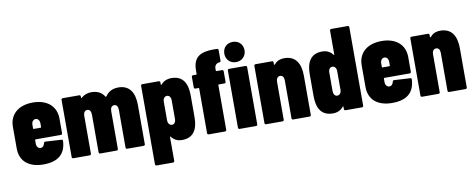

<svg xmlns="http://www.w3.org/2000/svg" viewBox="-73 -1091 4040 1628"><g transform="rotate(-10 1946.5 -277.0)"><path d="M421 -225V-352C421 -455 348 -525 221 -525C94 -525 20 -455 20 -352V-165C20 -56 94 8 221 8C348 8 412 -48 418 -159C419 -167 414 -172 407 -172L269 -180C262 -180 258 -177 256 -170C252 -151 241 -134 221 -134C200 -134 186 -152 186 -178V-208C186 -211 188 -213 191 -213H409C416 -213 421 -218 421 -225ZM221 -383C241 -383 255 -365 255 -339V-308C255 -305 253 -303 250 -303H191C188 -303 186 -305 186 -308V-339C186 -365 200 -383 221 -383Z M957 -525C928 -525 880 -518 848 -471C845 -467 842 -465 840 -465C839 -465 839 -465 838 -466C816 -504 779 -525 725 -525C704 -525 668 -520 638 -492C635 -489 632 -491 632 -495V-505C632 -512 627 -517 620 -517H478C471 -517 466 -512 466 -505V-12C466 -5 471 0 478 0H620C627 0 632 -5 632 -12V-337C632 -366 645 -383 666 -383C686 -383 698 -366 698 -336V-12C698 -5 703 0 710 0H852C859 0 864 -5 864 -12V-337C864 -366 876 -383 898 -383C918 -383 930 -366 930 -336V-12C930 -5 935 0 942 0H1084C1091 0 1096 -5 1096 -12V-348C1096 -457 1054 -525 957 -525Z M1414 -525C1394 -525 1358 -521 1329 -491C1325 -486 1321 -483 1319 -483C1318 -483 1317 -484 1317 -485V-505C1317 -512 1312 -517 1305 -517H1163C1156 -517 1151 -512 1151 -505V171C1151 178 1156 183 1163 183H1305C1312 183 1317 178 1317 171V-35C1317 -39 1320 -40 1323 -36C1353 4 1393 8 1414 8C1508 8 1551 -53 1551 -165V-352C1551 -458 1512 -525 1414 -525ZM1385 -339V-178C1385 -152 1372 -134 1352 -134C1331 -134 1317 -152 1317 -178V-339C1317 -365 1331 -383 1352 -383C1372 -383 1385 -365 1385 -339Z M1980 -563C2030 -563 2067 -600 2067 -650C2067 -702 2030 -737 1980 -737C1929 -737 1893 -702 1893 -650C1893 -600 1929 -563 1980 -563ZM1797 -538C1797 -566 1812 -584 1841 -586C1848 -586 1851 -591 1851 -598V-689C1851 -696 1847 -701 1840 -701C1830 -701 1819 -702 1810 -702C1695 -702 1632 -667 1632 -552V-522C1632 -519 1630 -517 1627 -517H1600C1593 -517 1588 -512 1588 -505V-414C1588 -407 1593 -402 1600 -402H1627C1630 -402 1632 -400 1632 -397V-12C1632 -5 1637 0 1644 0H1785C1792 0 1797 -5 1797 -12V-397C1797 -400 1799 -402 1802 -402H1850C1857 -402 1862 -407 1862 -414V-505C1862 -512 1857 -517 1850 -517H1802C1799 -517 1797 -519 1797 -522ZM1910 0H2052C2059 0 2064 -5 2064 -12V-505C2064 -512 2059 -517 2052 -517H1910C1903 -517 1898 -512 1898 -505V-12C1898 -5 1903 0 1910 0Z M2386 -525C2362 -525 2328 -520 2302 -489C2299 -485 2296 -484 2294 -484C2293 -484 2292 -484 2292 -486V-505C2292 -512 2287 -517 2280 -517H2138C2131 -517 2126 -512 2126 -505V-12C2126 -5 2131 0 2138 0H2280C2287 0 2292 -5 2292 -12V-337C2292 -366 2304 -383 2326 -383C2347 -383 2359 -367 2359 -338V-12C2359 -5 2364 0 2371 0H2513C2520 0 2525 -5 2525 -12V-349C2525 -458 2482 -525 2386 -525Z M2810 -688V-482C2810 -478 2807 -477 2804 -481C2774 -521 2734 -525 2713 -525C2619 -525 2576 -464 2576 -352V-165C2576 -59 2615 8 2713 8C2734 8 2774 4 2804 -34C2807 -37 2810 -36 2810 -32V-12C2810 -5 2815 0 2822 0H2964C2971 0 2976 -5 2976 -12V-688C2976 -695 2971 -700 2964 -700H2822C2815 -700 2810 -695 2810 -688ZM2775 -134C2755 -134 2742 -152 2742 -178V-339C2742 -365 2755 -383 2775 -383C2796 -383 2810 -365 2810 -339V-178C2810 -152 2796 -134 2775 -134Z M3424 -225V-352C3424 -455 3351 -525 3224 -525C3097 -525 3023 -455 3023 -352V-165C3023 -56 3097 8 3224 8C3351 8 3415 -48 3421 -159C3422 -167 3417 -172 3410 -172L3272 -180C3265 -180 3261 -177 3259 -170C3255 -151 3244 -134 3224 -134C3203 -134 3189 -152 3189 -178V-208C3189 -211 3191 -213 3194 -213H3412C3419 -213 3424 -218 3424 -225ZM3224 -383C3244 -383 3258 -365 3258 -339V-308C3258 -305 3256 -303 3253 -303H3194C3191 -303 3189 -305 3189 -308V-339C3189 -365 3203 -383 3224 -383Z M3729 -525C3705 -525 3671 -520 3645 -489C3642 -485 3639 -484 3637 -484C3636 -484 3635 -484 3635 -486V-505C3635 -512 3630 -517 3623 -517H3481C3474 -517 3469 -512 3469 -505V-12C3469 -5 3474 0 3481 0H3623C3630 0 3635 -5 3635 -12V-337C3635 -366 3647 -383 3669 -383C3690 -383 3702 -367 3702 -338V-12C3702 -5 3707 0 3714 0H3856C3863 0 3868 -5 3868 -12V-349C3868 -458 3825 -525 3729 -525Z"/></g></svg>

Font: Barlow Condensed ExtraBold
Style: Regular
Weight: 800
Width: 3
Designer: Jeremy Tribby
Foundry: Tribby Type
Version: Version 1.422;hotconv 1.0.109;makeotfexe 2.5.65596